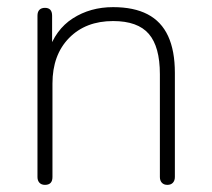

<svg xmlns="http://www.w3.org/2000/svg" viewBox="-20 -512 593 538"><path d="M106 6Q96 6 90.5 0Q85 -6 85 -16V-468Q85 -479 90.5 -484.5Q96 -490 106 -490Q116 -490 121 -484.5Q126 -479 126 -468V-366H115Q135 -429 184 -460.5Q233 -492 297 -492Q355 -492 393.5 -472Q432 -452 451 -411Q470 -370 470 -308V-16Q470 -6 464.5 0Q459 6 449 6Q439 6 433.5 0Q428 -6 428 -16V-304Q428 -381 397 -417Q366 -453 297 -453Q220 -453 173.5 -405.5Q127 -358 127 -278V-16Q127 6 106 6Z"/></svg>

Font: Nunito ExtraLight
Style: Regular
Weight: 200
Designer: Vernon Adams
Foundry: Vernon Adams
Version: Version 3.602;April 4, 2023;FontCreator 14.0.0.2856 64-bit